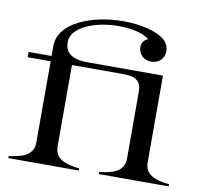

<svg xmlns="http://www.w3.org/2000/svg" viewBox="-79 -802 943 888"><g transform="rotate(10 392.0 -358.0)"><path d="M16 -10V0H347V-10C278 -17 231 -36 231 -93V-475H473C531 -475 557 -457 557 -407V-93C557 -36 511 -17 441 -10V0H769V-10C700 -17 654 -36 654 -93V-500H299C218 -500 193 -533 193 -577C193 -647 305 -690 409 -690C473 -690 524 -680 558 -654C542 -650 528 -632 528 -613C528 -578 555 -554 589 -554C623 -554 650 -578 650 -613C650 -632 643 -648 631 -661C593 -699 508 -716 430 -716C289 -716 131 -659 131 -547V-500H23V-475H131V-93C131 -37 85 -18 16 -10Z"/></g></svg>

Font: Sprat
Style: Regular
Weight: 400
Designer: Ethan Nakache
Foundry: Collletttivo
Version: Version 2.000;Glyphs 3.2 (3217)